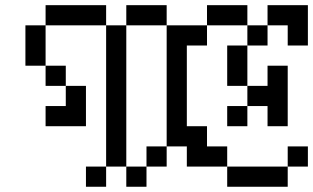

<svg xmlns="http://www.w3.org/2000/svg" viewBox="-20 -712 1194 732"><path d="M153.8 -307.7H230.8V-230.8H153.8ZM230.8 -307.7H307.7V-230.8H230.8ZM230.8 -384.6H307.7V-307.7H230.8ZM153.8 -461.5H230.8V-384.6H153.8ZM76.9 -538.5H153.8V-461.5H76.9ZM76.9 -615.4H153.8V-538.5H76.9ZM153.8 -692.3H230.8V-615.4H153.8ZM230.8 -692.3H307.7V-615.4H230.8ZM384.6 -538.5H461.5V-461.5H384.6ZM384.6 -461.5H461.5V-384.6H384.6ZM384.6 -384.6H461.5V-307.7H384.6ZM384.6 -307.7H461.5V-230.8H384.6ZM384.6 -230.8H461.5V-153.8H384.6ZM461.5 -76.9H538.5V0H461.5ZM538.5 -153.8H615.4V-76.9H538.5ZM615.4 -230.8H692.3V-153.8H615.4ZM384.6 -153.8H461.5V-76.9H384.6ZM307.7 -76.9H384.6V0H307.7ZM461.5 -692.3H538.5V-615.4H461.5ZM538.5 -692.3H615.4V-615.4H538.5ZM615.4 -615.4H692.3V-538.5H615.4ZM384.6 -615.4H461.5V-538.5H384.6ZM307.7 -692.3H384.6V-615.4H307.7ZM615.4 -538.5H692.3V-461.5H615.4ZM615.4 -461.5H692.3V-384.6H615.4ZM615.4 -384.6H692.3V-307.7H615.4ZM615.4 -307.7H692.3V-230.8H615.4ZM692.3 -230.8H769.2V-153.8H692.3ZM692.3 -153.8H769.2V-76.9H692.3ZM769.2 -153.8H846.2V-76.9H769.2ZM846.2 -76.9H923.1V0H846.2ZM923.1 -76.9H1000V0H923.1ZM1000 -76.9H1076.9V0H1000ZM1076.9 -153.8H1153.8V-76.9H1076.9ZM692.3 -615.4H769.2V-538.5H692.3ZM769.2 -692.3H846.2V-615.4H769.2ZM846.2 -692.3H923.1V-615.4H846.2ZM923.1 -615.4H1000V-538.5H923.1ZM1000 -692.3H1076.9V-615.4H1000ZM1076.9 -692.3H1153.8V-615.4H1076.9ZM1076.9 -615.4H1153.8V-538.5H1076.9ZM846.2 -538.5H923.1V-461.5H846.2ZM846.2 -461.5H923.1V-384.6H846.2ZM846.2 -307.7H923.1V-230.8H846.2ZM923.1 -384.6H1000V-307.7H923.1ZM1000 -461.5H1076.9V-384.6H1000ZM1000 -384.6H1076.9V-307.7H1000ZM1000 -307.7H1076.9V-230.8H1000Z"/></svg>

Font: Jacquarda Bastarda 9
Style: Regular
Weight: 400
Designer: Sarah Cadigan-Fried
Version: Version 1.000; ttfautohint (v1.8.4.7-5d5b)